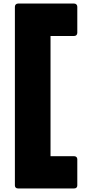

<svg xmlns="http://www.w3.org/2000/svg" viewBox="-20 -855 478 1083"><path d="M82 208H398C409 208 416 202 416 191V43C416 33 409 26 398 26H265V-652H398C409 -652 416 -659 416 -670V-817C416 -827 409 -835 398 -835H82C71 -835 64 -827 64 -817V191C64 202 71 208 82 208Z"/></svg>

Font: LINE Seed JP App_OTF ExtraBold
Style: Regular
Weight: 800
Designer: LINE & Fontrix & Fontworks
Version: Version 1.013